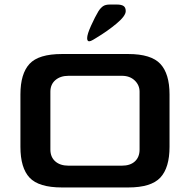

<svg xmlns="http://www.w3.org/2000/svg" viewBox="-20 -826 837 846"><path d="M70 -179V-410Q70 -501 110 -544.5Q150 -588 253 -588H545Q646 -588 686.5 -544.5Q727 -501 727 -410V-179Q727 -87 686.5 -43.5Q646 0 545 0H253Q151 0 110.5 -43Q70 -86 70 -179ZM517 -96Q554 -96 574.5 -115Q595 -134 595 -167V-422Q595 -451 573.5 -471.5Q552 -492 517 -492H282Q246 -492 224 -473Q202 -454 202 -422V-167Q202 -134 223.5 -115Q245 -96 282 -96ZM414 -777Q424 -792 434.5 -799Q445 -806 464 -806H495Q515 -806 524.5 -799.5Q534 -793 534 -777Q534 -756 494 -722.5Q454 -689 404 -659Q401 -657 390 -650.5Q379 -644 373 -644Q364 -644 364 -658Q364 -675 381.5 -713.5Q399 -752 414 -777Z"/></svg>

Font: Gold
Style: Regular
Weight: 400
Designer: jaiki
Version: Version 1.000